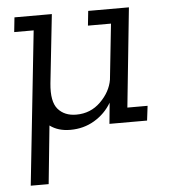

<svg xmlns="http://www.w3.org/2000/svg" viewBox="-49 -490 657 747"><g transform="rotate(-5 279.0 -116.0)"><path d="M514 0H367L375 -82Q350 -40 308 -15Q266 10 214 10Q166 10 134 -14L111 213H41L105 -388H29L35 -445H181L152 -177Q145 -106 170.5 -76.5Q196 -47 242 -47Q298 -47 337 -85.5Q376 -124 384 -171L407 -388H317L323 -445H482L442 -57H521Z"/></g></svg>

Font: Zilla Slab
Style: Italic
Weight: 400
Italic angle: -6°
Designer: Typotheque.com
Foundry: Typotheque type foundry
Version: Version 1.1; 2017; ttfautohint (v1.6)